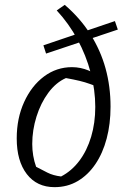

<svg xmlns="http://www.w3.org/2000/svg" viewBox="-20 -763 535 792"><path d="M205 9Q132 9 90.5 -45Q49 -99 49 -192Q49 -275 79.5 -342Q110 -409 161.5 -447.5Q213 -486 277 -486Q312 -486 346 -472Q380 -458 397 -436V-400Q372 -409 351.5 -416.5Q331 -424 308 -429.5Q285 -435 252 -441Q211 -423 179.5 -380.5Q148 -338 130.5 -282Q113 -226 113 -169Q113 -145 117 -121Q121 -97 129 -75Q152 -63 175.5 -51Q199 -39 232 -35Q276 -58 307.5 -100Q339 -142 356 -199Q373 -256 373 -322Q373 -392 354 -463.5Q335 -535 299.5 -600.5Q264 -666 214 -720L247 -743Q311 -688 353 -621.5Q395 -555 415.5 -480.5Q436 -406 436 -323Q436 -252 420 -191.5Q404 -131 373.5 -86Q343 -41 300.5 -16Q258 9 205 9ZM170 -542 159 -576 454 -676 466 -641Z"/></svg>

Font: Piazzolla Thin Light
Style: Italic
Weight: 300
Italic angle: -11.3°
Version: Version 2.005